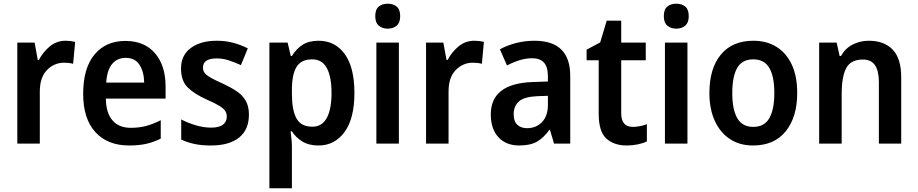

<svg xmlns="http://www.w3.org/2000/svg" viewBox="-20 -772 4934 1032"><path d="M333 -553Q360 -553 384 -547L373 -429Q363 -432 350 -433.5Q337 -435 325 -435Q271 -435 232.5 -395.5Q194 -356 194 -280V0H73V-543H166L183 -450H189Q211 -492 247.5 -522.5Q284 -553 333 -553Z M654 -552Q756 -552 813 -486Q870 -420 870 -307V-242H549Q550 -165 584.5 -125Q619 -85 683 -85Q728 -85 765.5 -95Q803 -105 844 -126V-27Q806 -8 766.5 1Q727 10 674 10Q558 10 492.5 -62Q427 -134 427 -267Q427 -406 488 -479Q549 -552 654 -552ZM655 -461Q610 -461 582.5 -428Q555 -395 551 -328H755Q754 -386 730 -423.5Q706 -461 655 -461Z M1318 -156Q1318 -75 1265 -32.5Q1212 10 1114 10Q1064 10 1026 2Q988 -6 954 -22V-130Q988 -112 1031 -99Q1074 -86 1114 -86Q1158 -86 1178.5 -102Q1199 -118 1199 -145Q1199 -162 1191 -175Q1183 -188 1160 -202.5Q1137 -217 1091 -237Q1024 -267 988.5 -302.5Q953 -338 953 -404Q953 -475 1005.5 -514Q1058 -553 1145 -553Q1191 -553 1231.5 -542.5Q1272 -532 1312 -512L1275 -422Q1242 -437 1210 -447.5Q1178 -458 1145 -458Q1071 -458 1071 -409Q1071 -392 1080 -380Q1089 -368 1112.5 -354.5Q1136 -341 1179 -322Q1222 -302 1253 -281Q1284 -260 1301 -230Q1318 -200 1318 -156Z M1692 -553Q1781 -553 1833 -481.5Q1885 -410 1885 -272Q1885 -135 1832 -62.5Q1779 10 1692 10Q1640 10 1605 -11.5Q1570 -33 1549 -66H1542Q1545 -44 1547 -22Q1549 0 1549 17V240H1428V-543H1526L1543 -471H1549Q1572 -509 1606 -531Q1640 -553 1692 -553ZM1658 -453Q1599 -453 1574 -412.5Q1549 -372 1549 -288V-269Q1549 -180 1573.5 -135.5Q1598 -91 1659 -91Q1711 -91 1736.5 -138Q1762 -185 1762 -272Q1762 -360 1736.5 -406.5Q1711 -453 1658 -453Z M2064 -752Q2094 -752 2112.5 -736.5Q2131 -721 2131 -685Q2131 -650 2112 -634Q2093 -618 2064 -618Q2035 -618 2016 -634Q1997 -650 1997 -685Q1997 -721 2015.5 -736.5Q2034 -752 2064 -752ZM2124 -543V0H2003V-543Z M2530 -553Q2557 -553 2581 -547L2570 -429Q2560 -432 2547 -433.5Q2534 -435 2522 -435Q2468 -435 2429.5 -395.5Q2391 -356 2391 -280V0H2270V-543H2363L2380 -450H2386Q2408 -492 2444.5 -522.5Q2481 -553 2530 -553Z M2853 -553Q3045 -553 3045 -364V0H2958L2936 -74H2933Q2902 -31 2866 -10.5Q2830 10 2771 10Q2700 10 2659 -34.5Q2618 -79 2618 -157Q2618 -323 2842 -331L2925 -334V-361Q2925 -413 2903.5 -436Q2882 -459 2841 -459Q2807 -459 2773 -448.5Q2739 -438 2705 -420L2667 -507Q2705 -528 2753 -540.5Q2801 -553 2853 -553ZM2868 -255Q2798 -252 2769.5 -227Q2741 -202 2741 -158Q2741 -119 2761 -101Q2781 -83 2813 -83Q2861 -83 2893 -115.5Q2925 -148 2925 -209V-257Z M3381 -90Q3401 -90 3420 -94Q3439 -98 3457 -104V-12Q3437 -2 3408.5 4Q3380 10 3348 10Q3280 10 3239 -27.5Q3198 -65 3198 -160V-448H3133V-505L3206 -544L3241 -661H3319V-543H3451V-448H3319V-163Q3319 -90 3381 -90Z M3615 -752Q3645 -752 3663.5 -736.5Q3682 -721 3682 -685Q3682 -650 3663 -634Q3644 -618 3615 -618Q3586 -618 3567 -634Q3548 -650 3548 -685Q3548 -721 3566.5 -736.5Q3585 -752 3615 -752ZM3675 -543V0H3554V-543Z M4265 -272Q4265 -143 4203.5 -66.5Q4142 10 4027 10Q3956 10 3903.5 -24.5Q3851 -59 3822 -122.5Q3793 -186 3793 -272Q3793 -404 3854.5 -478.5Q3916 -553 4030 -553Q4100 -553 4153 -520.5Q4206 -488 4235.5 -425.5Q4265 -363 4265 -272ZM3916 -272Q3916 -183 3943 -136.5Q3970 -90 4029 -90Q4088 -90 4115 -136.5Q4142 -183 4142 -272Q4142 -361 4115 -407Q4088 -453 4029 -453Q3969 -453 3942.5 -407Q3916 -361 3916 -272Z M4650 -553Q4732 -553 4778 -505.5Q4824 -458 4824 -357V0H4704V-330Q4704 -390 4683.5 -421Q4663 -452 4618 -452Q4553 -452 4528.5 -406Q4504 -360 4504 -266V0H4383V-543H4477L4493 -471H4500Q4523 -512 4563 -532.5Q4603 -553 4650 -553Z"/></svg>

Font: Noto Sans Devanagari SemiCondensed SemiBold
Style: Regular
Weight: 600
Width: 4
Designer: Jelle Bosma - Monotype Design Team
Foundry: Monotype Imaging Inc.
Version: Version 2.004; ttfautohint (v1.8.4.7-5d5b)